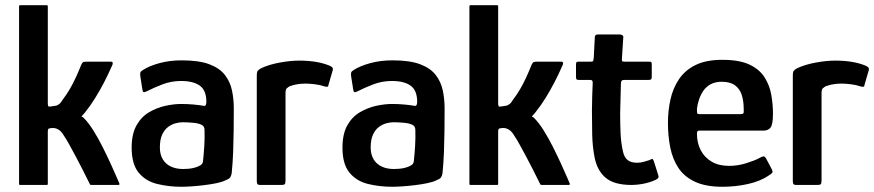

<svg xmlns="http://www.w3.org/2000/svg" viewBox="-20 -708 3346 735"><path d="M53 -4V-684Q53 -688 57 -688H159Q163 -688 163 -684V-310Q163 -308 164 -304Q165 -300 167 -300Q174 -300 182 -301.5Q190 -303 197 -304Q205 -308 209 -311.5Q213 -315 219 -325Q235 -346 247.5 -367.5Q260 -389 270.5 -412Q281 -435 291 -460Q295 -469 299.5 -470.5Q304 -472 314 -472H403Q411 -472 411.5 -467.5Q412 -463 410 -459Q408 -455 399.5 -436Q391 -417 377 -390Q363 -363 344.5 -333Q326 -303 305 -277Q301 -272 298 -269Q295 -266 292 -262Q294 -261 297.5 -259Q301 -257 302 -255Q319 -238 337.5 -208.5Q356 -179 373 -145Q390 -111 404 -80.5Q418 -50 426.5 -30Q435 -10 436 -8Q440 0 433 0Q430 0 415 0Q400 0 382 0Q364 0 349 0Q334 0 331 0Q327 0 326 -0.5Q325 -1 322 -7Q322 -7 314.5 -22Q307 -37 295.5 -60Q284 -83 270.5 -108Q257 -133 245 -155Q233 -177 225 -188Q221 -196 213.5 -204Q206 -212 195 -216Q184 -220 167 -216Q163 -214 163 -203V-4Q163 0 159 0H57Q53 0 53 -4Z M675 7Q625 7 581 -4Q537 -15 510.5 -47.5Q484 -80 484 -143Q484 -195 502.5 -228Q521 -261 551 -278.5Q581 -296 613.5 -303Q646 -310 673 -310Q697 -310 719.5 -308Q742 -306 759 -303Q770 -300 770 -318Q770 -362 745 -380Q720 -398 673 -398Q635 -398 600.5 -384.5Q566 -371 543 -359Q533 -354 529.5 -355.5Q526 -357 525 -366L517 -417Q516 -427 517.5 -431Q519 -435 527 -440Q552 -456 591 -466.5Q630 -477 675 -477Q742 -477 781.5 -462Q821 -447 841 -421Q861 -395 868 -362Q875 -329 875 -293Q875 -248 874.5 -207Q874 -166 872.5 -126Q871 -86 867 -45Q865 -34 861 -28.5Q857 -23 844 -18Q830 -11 807.5 -6.5Q785 -2 760 1Q735 4 712.5 5.5Q690 7 675 7ZM681 -61Q690 -61 702 -62Q714 -63 726.5 -66.5Q739 -70 747.5 -75.5Q756 -81 757 -90Q760 -116 762 -148.5Q764 -181 763 -210Q763 -225 752 -230Q741 -236 719.5 -238Q698 -240 679 -240Q667 -240 652 -236Q637 -232 623.5 -222Q610 -212 601 -193Q592 -174 592 -143Q592 -117 603 -98.5Q614 -80 634 -70.5Q654 -61 681 -61Z M1125 -476Q1196 -476 1243 -456Q1251 -452 1253 -449Q1255 -446 1254 -440L1238 -385Q1237 -377 1234 -376Q1231 -375 1223 -377Q1206 -383 1185 -385.5Q1164 -388 1150 -388Q1134 -388 1121.5 -386Q1109 -384 1100.5 -381.5Q1092 -379 1087 -377Q1083 -374 1078 -370Q1073 -366 1073 -352V-18Q1073 -6 1070 -3Q1067 0 1058 0H974Q970 0 966.5 -2.5Q963 -5 963 -15V-418Q963 -433 967 -437.5Q971 -442 980 -447Q1010 -461 1051 -468.5Q1092 -476 1125 -476Z M1482 7Q1432 7 1388 -4Q1344 -15 1317.5 -47.5Q1291 -80 1291 -143Q1291 -195 1309.5 -228Q1328 -261 1358 -278.5Q1388 -296 1420.5 -303Q1453 -310 1480 -310Q1504 -310 1526.5 -308Q1549 -306 1566 -303Q1577 -300 1577 -318Q1577 -362 1552 -380Q1527 -398 1480 -398Q1442 -398 1407.5 -384.5Q1373 -371 1350 -359Q1340 -354 1336.5 -355.5Q1333 -357 1332 -366L1324 -417Q1323 -427 1324.5 -431Q1326 -435 1334 -440Q1359 -456 1398 -466.5Q1437 -477 1482 -477Q1549 -477 1588.5 -462Q1628 -447 1648 -421Q1668 -395 1675 -362Q1682 -329 1682 -293Q1682 -248 1681.5 -207Q1681 -166 1679.5 -126Q1678 -86 1674 -45Q1672 -34 1668 -28.5Q1664 -23 1651 -18Q1637 -11 1614.5 -6.5Q1592 -2 1567 1Q1542 4 1519.5 5.5Q1497 7 1482 7ZM1488 -61Q1497 -61 1509 -62Q1521 -63 1533.5 -66.5Q1546 -70 1554.5 -75.5Q1563 -81 1564 -90Q1567 -116 1569 -148.5Q1571 -181 1570 -210Q1570 -225 1559 -230Q1548 -236 1526.5 -238Q1505 -240 1486 -240Q1474 -240 1459 -236Q1444 -232 1430.5 -222Q1417 -212 1408 -193Q1399 -174 1399 -143Q1399 -117 1410 -98.5Q1421 -80 1441 -70.5Q1461 -61 1488 -61Z M1777 -4V-684Q1777 -688 1781 -688H1883Q1887 -688 1887 -684V-310Q1887 -308 1888 -304Q1889 -300 1891 -300Q1898 -300 1906 -301.5Q1914 -303 1921 -304Q1929 -308 1933 -311.5Q1937 -315 1943 -325Q1959 -346 1971.5 -367.5Q1984 -389 1994.5 -412Q2005 -435 2015 -460Q2019 -469 2023.5 -470.5Q2028 -472 2038 -472H2127Q2135 -472 2135.5 -467.5Q2136 -463 2134 -459Q2132 -455 2123.5 -436Q2115 -417 2101 -390Q2087 -363 2068.5 -333Q2050 -303 2029 -277Q2025 -272 2022 -269Q2019 -266 2016 -262Q2018 -261 2021.5 -259Q2025 -257 2026 -255Q2043 -238 2061.5 -208.5Q2080 -179 2097 -145Q2114 -111 2128 -80.5Q2142 -50 2150.5 -30Q2159 -10 2160 -8Q2164 0 2157 0Q2154 0 2139 0Q2124 0 2106 0Q2088 0 2073 0Q2058 0 2055 0Q2051 0 2050 -0.5Q2049 -1 2046 -7Q2046 -7 2038.5 -22Q2031 -37 2019.5 -60Q2008 -83 1994.5 -108Q1981 -133 1969 -155Q1957 -177 1949 -188Q1945 -196 1937.5 -204Q1930 -212 1919 -216Q1908 -220 1891 -216Q1887 -214 1887 -203V-4Q1887 0 1883 0H1781Q1777 0 1777 -4Z M2397 0Q2331 0 2298.5 -27.5Q2266 -55 2256 -106Q2248 -148 2247 -193Q2246 -238 2246 -284Q2246 -314 2247 -339Q2248 -364 2249 -392Q2249 -402 2240 -402H2196Q2190 -402 2187.5 -404Q2185 -406 2185 -414V-459Q2185 -469 2187.5 -470.5Q2190 -472 2198 -472H2243Q2250 -472 2251 -475.5Q2252 -479 2253 -487L2257 -565Q2257 -576 2268 -576H2354Q2358 -576 2362.5 -573Q2367 -570 2366 -565L2361 -487Q2360 -477 2361.5 -474.5Q2363 -472 2369 -472H2463Q2472 -472 2473.5 -470Q2475 -468 2475 -458V-415Q2475 -407 2472.5 -404.5Q2470 -402 2462 -402H2368Q2363 -402 2360 -399Q2357 -396 2357 -389Q2356 -361 2355.5 -332.5Q2355 -304 2354 -274Q2354 -238 2355.5 -200Q2357 -162 2365 -127Q2370 -105 2383 -95Q2396 -85 2419 -85Q2432 -85 2444 -88.5Q2456 -92 2466 -95Q2476 -101 2478.5 -99Q2481 -97 2484 -88L2500 -37Q2503 -30 2498 -25Q2493 -20 2477 -14Q2466 -10 2451.5 -6.5Q2437 -3 2423 -1.5Q2409 0 2397 0Z M2537 -237Q2537 -284 2546.5 -327Q2556 -370 2579 -404.5Q2602 -439 2642.5 -459Q2683 -479 2745 -479Q2810 -479 2848.5 -461Q2887 -443 2906.5 -412.5Q2926 -382 2932.5 -345.5Q2939 -309 2939 -273Q2939 -232 2930 -220Q2921 -208 2903 -208H2658Q2653 -208 2650.5 -206Q2648 -204 2648 -196Q2648 -161 2662.5 -133Q2677 -105 2704.5 -89Q2732 -73 2771 -73Q2804 -73 2836 -83Q2868 -93 2885 -102Q2896 -108 2902 -109.5Q2908 -111 2915 -97L2934 -61Q2939 -51 2936.5 -47Q2934 -43 2924 -37Q2891 -14 2843 -3.5Q2795 7 2746 7Q2682 7 2641 -12Q2600 -31 2577.5 -64.5Q2555 -98 2546 -142.5Q2537 -187 2537 -237ZM2827 -291Q2827 -321 2819.5 -344.5Q2812 -368 2793.5 -381.5Q2775 -395 2743 -395Q2718 -395 2700.5 -385.5Q2683 -376 2672.5 -360.5Q2662 -345 2656 -327Q2650 -309 2648 -292Q2648 -278 2649 -274.5Q2650 -271 2658 -271H2814Q2823 -271 2825.5 -274Q2828 -277 2827 -291Z M3177 -476Q3248 -476 3295 -456Q3303 -452 3305 -449Q3307 -446 3306 -440L3290 -385Q3289 -377 3286 -376Q3283 -375 3275 -377Q3258 -383 3237 -385.5Q3216 -388 3202 -388Q3186 -388 3173.5 -386Q3161 -384 3152.5 -381.5Q3144 -379 3139 -377Q3135 -374 3130 -370Q3125 -366 3125 -352V-18Q3125 -6 3122 -3Q3119 0 3110 0H3026Q3022 0 3018.5 -2.5Q3015 -5 3015 -15V-418Q3015 -433 3019 -437.5Q3023 -442 3032 -447Q3062 -461 3103 -468.5Q3144 -476 3177 -476Z"/></svg>

Font: Glory SemiBold
Style: Regular
Weight: 600
Designer: Robert Leuschke
Foundry: Robert Leuschke
Version: Version 1.011